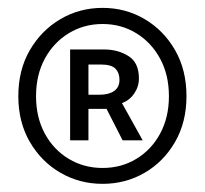

<svg xmlns="http://www.w3.org/2000/svg" viewBox="-20 -817 513 480"><path d="M236.5 -357.4Q179 -357.4 131.3 -385Q83.5 -412.6 54.7 -462Q25.8 -511.5 25.8 -576.6Q25.8 -642.2 54.7 -691.8Q83.5 -741.3 131.3 -769.3Q179 -797.3 236.5 -797.3Q294 -797.3 341.5 -769.3Q389.1 -741.3 417.6 -691.8Q446.2 -642.2 446.2 -576.6Q446.2 -511.5 417.6 -462Q389.1 -412.6 341.5 -385Q294 -357.4 236.5 -357.4ZM236.5 -397.1Q283.3 -397.1 320.9 -419.9Q358.5 -442.6 380.4 -483.1Q402.3 -523.6 402.3 -576.6Q402.3 -629.6 380.4 -670.2Q358.5 -710.7 320.9 -733.8Q283.3 -757 236.5 -757Q189.7 -757 151.8 -733.8Q113.9 -710.7 92 -670.2Q70.1 -629.6 70.1 -576.6Q70.1 -523.6 92 -483.1Q113.9 -442.6 151.8 -419.9Q189.7 -397.1 236.5 -397.1ZM155.3 -466.2V-693.3H240.4Q274.9 -693.3 301.1 -676.9Q327.3 -660.6 327.3 -620.7Q327.3 -600.5 315.5 -583.2Q303.6 -565.9 284.9 -559.3L336.7 -466.2H286.5L246.4 -544.8H201.1V-466.2ZM201.1 -580.2H229.5Q251.9 -580.2 265.3 -589.5Q278.7 -598.9 278.7 -617.6Q278.7 -634.8 268.6 -645.3Q258.4 -655.7 232.3 -655.7H201.1Z"/></svg>

Font: Noto Sans TC Thin
Style: Regular
Weight: 100
Designer: Ryoko NISHIZUKA 西塚涼子 (kana, bopomofo & ideographs); Paul D. Hunt (Latin, Greek & Cyrillic); Sandoll Communications 산돌커뮤니
Foundry: Adobe
Version: Version 2.004-H2;hotconv 1.0.118;makeotfexe 2.5.65603